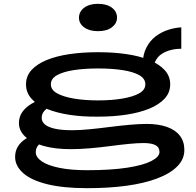

<svg xmlns="http://www.w3.org/2000/svg" viewBox="-20 -756 1024 1004"><path d="M436 228Q310 228 226 207Q142 186 100.5 148.5Q59 111 59 65Q59 33 74 9.5Q89 -14 113.5 -29.5Q138 -45 166 -55L221 -25Q202 -17 184.5 -1Q167 15 167 40Q167 66 198 87.5Q229 109 289.5 121.5Q350 134 436 134Q560 134 644.5 121Q729 108 771.5 86Q814 64 814 39Q814 14 793 3Q772 -8 730 -8Q699 -8 653.5 -3.5Q608 1 555 8Q502 15 449 19.5Q396 24 351 24Q266 24 205.5 6.5Q145 -11 112 -41.5Q79 -72 79 -112Q79 -145 96.5 -170Q114 -195 145 -213.5Q176 -232 216 -246L268 -211Q256 -208 239.5 -198.5Q223 -189 210.5 -174.5Q198 -160 198 -139Q198 -121 213.5 -106.5Q229 -92 264.5 -83.5Q300 -75 359 -75Q397 -75 448 -80Q499 -85 553.5 -92Q608 -99 658.5 -103.5Q709 -108 747 -108Q808 -108 852.5 -92.5Q897 -77 920.5 -46.5Q944 -16 944 28Q944 77 906.5 114.5Q869 152 801 177.5Q733 203 640.5 215.5Q548 228 436 228ZM493 -146Q412 -145 343.5 -155.5Q275 -166 224 -187Q173 -208 144.5 -240Q116 -272 116 -315Q116 -358 144.5 -389.5Q173 -421 224 -442Q275 -463 343.5 -473Q412 -483 493 -483Q573 -483 641.5 -473Q710 -463 761 -442Q812 -421 841 -389.5Q870 -358 870 -315Q870 -272 841 -240.5Q812 -209 761 -188Q710 -167 641.5 -156.5Q573 -146 493 -146ZM493 -231Q564 -231 620 -240.5Q676 -250 708 -268Q740 -286 740 -315Q740 -345 708 -363Q676 -381 620 -389.5Q564 -398 493 -398Q422 -398 366.5 -389.5Q311 -381 278.5 -363Q246 -345 246 -315Q246 -286 278.5 -268Q311 -250 366.5 -240.5Q422 -231 493 -231ZM776 -373 726 -421Q727 -471 745.5 -507Q764 -543 793.5 -565.5Q823 -588 858 -599.5Q893 -611 928 -613V-501Q867 -501 825 -473.5Q783 -446 776 -373ZM492 -593Q447 -593 420 -613Q393 -633 393 -663Q393 -695 420 -715.5Q447 -736 492 -736Q539 -736 565.5 -715.5Q592 -695 592 -664Q592 -634 565.5 -613.5Q539 -593 492 -593Z"/></svg>

Font: BioRhyme Expanded SemiBold
Style: Regular
Weight: 600
Width: 7
Designer: Aoife Mooney
Foundry: Aoife Mooney Type
Version: Version 1.600;gftools[0.9.33]